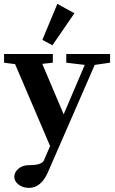

<svg xmlns="http://www.w3.org/2000/svg" viewBox="-20 -728 581 969"><path d="M244.6 -499.5 193.8 -526.9 269.5 -708.5 355.5 -661.1ZM126 220.2Q96.2 220.2 74.2 203.9Q52.2 187.5 52.2 165Q52.2 141.1 73.2 123.3Q94.2 105.5 126.5 105.5Q190.4 105.5 201.2 82L232.9 9.3L56.2 -404.3L0.5 -411.6V-455.6H246.6V-411.6L193.4 -405.8L301.3 -150.9L407.7 -400.4L314.5 -411.6V-455.6H535.6V-411.6L458 -400.4L222.2 140.6Q187.5 220.2 126 220.2Z"/></svg>

Font: Elstob 6pt
Style: Bold
Weight: 700
Designer: Peter S. Baker
Version: Version 1.015